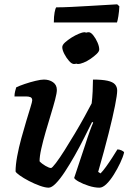

<svg xmlns="http://www.w3.org/2000/svg" viewBox="-20 -868 609 888"><path d="M205 0Q189 0 164 -9Q139 -18 114 -31Q89 -44 71.5 -56.5Q54 -69 52 -75Q52 -105 59.5 -145.5Q67 -186 78.5 -228Q90 -270 101.5 -308Q113 -346 121 -372Q129 -398 129 -404Q129 -415 121 -418.5Q113 -422 100 -422H47Q47 -434 50 -446Q53 -458 55 -464Q69 -471 94 -479.5Q119 -488 144 -494Q169 -500 183 -500Q208 -500 225.5 -487.5Q243 -475 243 -452Q243 -438 235 -407.5Q227 -377 215 -338Q203 -299 191 -257.5Q179 -216 171 -180.5Q163 -145 163 -122Q173 -111 190 -101Q207 -91 216 -91Q221 -91 238.5 -114Q256 -137 279 -173.5Q302 -210 326.5 -251Q351 -292 371.5 -329.5Q392 -367 404 -390Q407 -414 408.5 -445Q410 -476 410 -500Q453 -500 477.5 -494.5Q502 -489 512 -477.5Q522 -466 522 -449Q522 -430 512 -379.5Q502 -329 482.5 -251.5Q463 -174 434 -73L445 -66Q456 -77 470.5 -97Q485 -117 499.5 -139.5Q514 -162 523 -177Q532 -177 542 -172.5Q552 -168 554 -163Q549 -142 536 -114.5Q523 -87 506.5 -60.5Q490 -34 472.5 -17Q455 0 440 0Q417 0 390.5 -8.5Q364 -17 345 -27.5Q326 -38 323 -45L375 -201Q385 -233 395 -260.5Q405 -288 411 -301L406 -304Q389 -270 368.5 -229Q348 -188 325 -147.5Q302 -107 280 -73.5Q258 -40 238.5 -20Q219 0 205 0ZM340 -572Q331 -572 318.5 -586Q306 -600 296.5 -618.5Q287 -637 287 -650Q287 -660 299.5 -671.5Q312 -683 329.5 -694Q347 -705 364 -712Q381 -719 390 -719Q400 -719 411.5 -704.5Q423 -690 431 -671.5Q439 -653 439 -639Q439 -630 427 -618.5Q415 -607 399 -596Q383 -585 367 -578.5Q351 -572 340 -572ZM322 -572Q312 -572 299.5 -586Q287 -600 277.5 -618.5Q268 -637 268 -650Q268 -660 280.5 -671.5Q293 -683 310.5 -694Q328 -705 345 -712Q362 -719 370 -719Q381 -719 392 -704.5Q403 -690 411 -671Q419 -652 419 -639Q419 -630 407.5 -618.5Q396 -607 380 -596Q364 -585 348 -578.5Q332 -572 322 -572ZM229 -764Q229 -792 232.5 -810.5Q236 -829 240 -834Q270 -834 310.5 -836Q351 -838 393 -840.5Q435 -843 469.5 -845Q504 -847 522 -848L532 -839Q531 -815 527.5 -793.5Q524 -772 521 -764Z"/></svg>

Font: Texturina Medium 12pt
Style: Bold Italic
Weight: 700
Italic angle: -11°
Version: Version 1.002